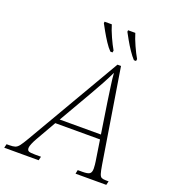

<svg xmlns="http://www.w3.org/2000/svg" viewBox="-224 -1054 1044 1174"><g transform="rotate(20 298.5 -467.0)"><path d="M-60 0 -54 -25H-37Q-12 -25 1.5 -29.5Q15 -34 27.5 -50.5Q40 -67 61 -103L417 -714H440L538 -106Q544 -69 549.5 -51.5Q555 -34 564.5 -29.5Q574 -25 593 -25H610L604 0H404L409 -25H440Q474 -25 486 -33.5Q498 -42 498 -67Q498 -78 496.5 -92Q495 -106 494 -112L473 -248H182L107 -117Q96 -98 88 -79Q80 -60 80 -50Q80 -34 90.5 -29.5Q101 -25 132 -25H170L164 0ZM322 -489 200 -278H468L437 -480Q431 -524 423.5 -574Q416 -624 414 -660Q397 -624 373.5 -580.5Q350 -537 322 -489ZM502 -774Q485 -792 465.5 -821Q446 -850 430 -878.5Q414 -907 405 -924L406 -934H453Q463 -900 482 -858Q501 -816 518 -787L516 -774ZM349 -774Q331 -792 312 -821Q293 -850 277 -878.5Q261 -907 252 -924L253 -934H300Q310 -900 329 -858Q348 -816 365 -787L363 -774Z"/></g></svg>

Font: Noto Serif ExtraLight
Style: Italic
Weight: 200
Italic angle: -12°
Designer: Monotype Design Team
Foundry: Monotype Imaging Inc.
Version: Version 2.014; ttfautohint (v1.8.4.7-5d5b)